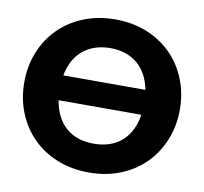

<svg xmlns="http://www.w3.org/2000/svg" viewBox="-82 -824 977 920"><g transform="rotate(10 407.0 -364.0)"><path d="M785.5 -364.5Q785.5 -285.5 758.2 -217.5Q731 -149.5 681.5 -99.2Q632 -49 562.2 -20.5Q492.5 8 407.5 8Q322.5 8 252.5 -20.5Q182.5 -49 132.8 -99.2Q83 -149.5 55.8 -217.5Q28.5 -285.5 28.5 -364.5Q28.5 -443.5 55.8 -511.5Q83 -579.5 132.8 -629.5Q182.5 -679.5 252.5 -708Q322.5 -736.5 407.5 -736.5Q492.5 -736.5 562.2 -707.8Q632 -679 681.5 -629Q731 -579 758.2 -511Q785.5 -443 785.5 -364.5ZM407.5 -132Q449 -132 483.2 -143.8Q517.5 -155.5 543 -178Q568.5 -200.5 585 -233.2Q601.5 -266 608 -308H205.5Q219 -224 270.8 -178Q322.5 -132 407.5 -132ZM407.5 -597Q366.5 -597 332.8 -585.5Q299 -574 273.5 -552.5Q248 -531 231.2 -499.8Q214.5 -468.5 207 -429H606.5Q599 -468.5 582.2 -499.8Q565.5 -531 540.2 -552.5Q515 -574 481.5 -585.5Q448 -597 407.5 -597Z"/></g></svg>

Font: Lato Black
Style: Regular
Weight: 900
Designer: Lukasz Dziedzic
Foundry: tyPoland Lukasz Dziedzic
Version: Version 2.007; 2014-02-27